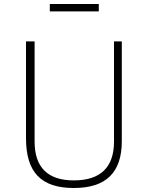

<svg xmlns="http://www.w3.org/2000/svg" viewBox="-20 -930 739 960"><path d="M474 -910H229V-873H474ZM589 -224V-723H550V-222C550 -94 483 -28 349 -28C216 -28 153 -96 153 -222V-723H110V-239C110 -69 185 10 349 10C510 10 589 -67 589 -224Z"/></svg>

Font: United Sans Thin
Style: Regular
Weight: 100
Designer: Pablo Impallari, Rodrigo Fuenzalida (Modified by Dan O. Williams)
Version: Version 1.000;PS 001.000;hotconv 1.0.88;makeotf.lib2.5.64775